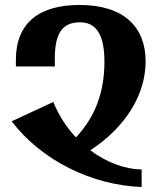

<svg xmlns="http://www.w3.org/2000/svg" viewBox="-20 -744 651 774"><path d="M551 -61C480 -62 407 -91 344 -138C483 -229 567 -359 567 -497C567 -636 478 -724 301 -724C139 -724 44 -653 44 -502V-476H201V-508C201 -614 234 -654 303 -654C365 -654 401 -608 401 -496C401 -369 362 -271 286 -190C248 -231 216 -280 195 -333L27 -255C148 -97 349 2 551 10Z"/></svg>

Font: Noto Serif Armenian Condensed Extra
Style: Regular
Weight: 800
Width: 3
Designer: Monotype Design Team
Foundry: Monotype Imaging Inc.
Version: Version 1.901